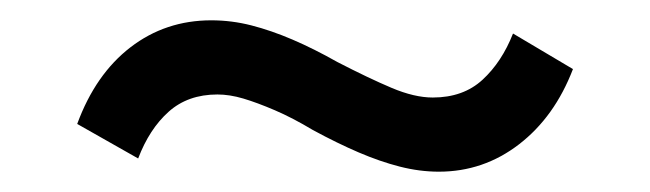

<svg xmlns="http://www.w3.org/2000/svg" viewBox="-20 -380 640 189"><path d="M412 -211Q393 -211 373.5 -216Q354 -221 333 -230Q312 -239 288 -252Q268 -264 250.5 -271.5Q233 -279 219.5 -283Q206 -287 194 -287Q165 -287 146 -270Q127 -253 116 -224L56 -258Q74 -307 108.5 -333.5Q143 -360 188 -360Q208 -360 227.5 -355Q247 -350 268 -341Q289 -332 312 -319Q343 -303 365.5 -293.5Q388 -284 406 -284Q436 -284 455 -301.5Q474 -319 485 -347L544 -312Q526 -265 491 -238Q456 -211 412 -211Z"/></svg>

Font: Nunito Sans 8pt SemiBold
Style: Regular
Weight: 600
Version: Version 3.101;gftools[0.9.27]